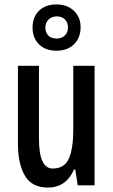

<svg xmlns="http://www.w3.org/2000/svg" viewBox="-20 -837 509 867"><path d="M407 -540V0H331L320 -71H314Q278 10 196 10Q124 10 92.5 -43.5Q61 -97 61 -188V-540H156V-210Q156 -76 218 -76Q271 -76 291 -121Q311 -166 311 -256V-540ZM235 -608Q185 -608 156 -637Q127 -666 127 -712Q127 -760 156 -788.5Q185 -817 235 -817Q283 -817 313.5 -788.5Q344 -760 344 -714Q344 -667 314.5 -637.5Q285 -608 235 -608ZM236 -663Q258 -663 272.5 -676.5Q287 -690 287 -713Q287 -735 273.5 -749Q260 -763 236 -763Q214 -763 199.5 -749Q185 -735 185 -713Q185 -690 198 -676.5Q211 -663 236 -663Z"/></svg>

Font: Noto Sans Ethiopic ExtraCondensed Medium
Style: Regular
Weight: 500
Width: 2
Designer: Monotype Design Team
Foundry: Monotype Imaging Inc.
Version: Version 2.102; ttfautohint (v1.8.4.7-5d5b)